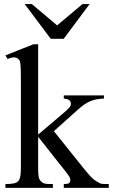

<svg xmlns="http://www.w3.org/2000/svg" viewBox="-20 -909 546 929"><path d="M288.6 0V-18.6Q302.7 -18.6 309.6 -20.8Q316.4 -22.9 318.8 -29.8Q320.3 -33.7 320.3 -37.6Q320.3 -42 318.6 -46.9Q316.9 -51.8 312.7 -58.3Q308.6 -64.9 301.3 -74.2L164.6 -247.1V-101.1Q164.6 -85 165 -74.2Q165.5 -63.5 166.7 -55.9Q168 -48.3 169.9 -43.5Q171.9 -38.6 175.3 -34.7Q179.7 -29.8 183.8 -26.6Q188 -23.4 194.3 -21.5Q200.7 -19.5 210.4 -19Q220.2 -18.6 235.8 -18.6V0H6.3V-18.6Q29.8 -18.6 44.9 -21.2Q60.1 -23.9 68.4 -32.7Q75.2 -40 78.1 -55.7Q81.1 -71.3 81.1 -98.1V-505.4Q81.1 -543.9 80.6 -565.9Q80.1 -587.9 78.6 -599.9Q77.1 -611.8 74.5 -616.5Q71.8 -621.1 67.4 -624.5Q64.5 -627 60.5 -628.9Q56.6 -630.9 50.8 -631.3Q44.9 -631.8 36.6 -630.1Q28.3 -628.4 16.6 -623.5L6.3 -641.1L141.6 -694.8H164.6V-257.8L277.3 -353.5Q293 -366.7 302.2 -375.2Q311.5 -383.8 316.2 -389.6Q320.8 -395.5 322 -399.4Q323.2 -403.3 323.2 -406.7Q323.2 -417 315.4 -423.8Q307.6 -430.7 288.6 -432.1V-447.3H482.9V-432.1Q442.9 -430.7 417 -419.4Q403.8 -414.1 389.4 -404.3Q375 -394.5 357.9 -379.4L240.7 -274.4L357.9 -127.9Q377 -104 389.9 -88.1Q402.8 -72.3 411.9 -62.3Q420.9 -52.2 427.2 -46.4Q433.6 -40.5 439 -36.6Q444.3 -32.7 450 -29.8Q455.6 -26.9 463.9 -22Q468.8 -19.5 479.5 -19Q490.2 -18.6 506.3 -18.6V0ZM288.1 -721.2H225.6L99.6 -889.2H134.3L256.3 -786.1L378.9 -889.2H413.6Z"/></svg>

Font: Doulos SIL Compact
Style: Regular
Weight: 400
Designer: Walt Agee, Victor Gaultney, Peter Martin, Debbi Hosken
Foundry: SIL International
Version: Version 4.110; 2011; Maintenance release ; LnSpcTght